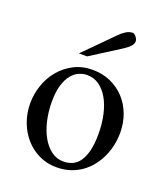

<svg xmlns="http://www.w3.org/2000/svg" viewBox="-130 -771 759 876"><g transform="rotate(20 250.0 -333.0)"><path d="M465.8 -231.9Q465.8 -203.1 459.7 -173.6Q453.6 -144 441.4 -116.7Q429.2 -89.4 410.6 -65.4Q392.1 -41.5 367.7 -23.7Q343.3 -5.9 312.5 4.4Q281.7 14.6 245.1 14.6Q198.2 14.6 159.4 -4.4Q120.6 -23.4 92.5 -55.7Q64.5 -87.9 49.1 -130.4Q33.7 -172.9 33.7 -219.2Q33.7 -264.6 48.6 -307.9Q63.5 -351.1 91.6 -384.8Q119.6 -418.5 159.7 -439.2Q199.7 -460 250 -460Q298.3 -460 337.9 -442.4Q377.4 -424.8 406 -394Q434.6 -363.3 450.2 -321.5Q465.8 -279.8 465.8 -231.9ZM374.5 -194.3Q374.5 -244.1 364.7 -287.1Q355 -330.1 336.9 -361.6Q318.8 -393.1 293 -411.1Q267.1 -429.2 234.9 -429.2Q215.8 -429.2 196 -420.9Q176.3 -412.6 160.2 -393.1Q144 -373.5 134 -341.1Q124 -308.6 124 -259.8Q124 -211.9 134 -168.5Q144 -125 162.6 -92.3Q181.2 -59.6 207.3 -40.3Q233.4 -21 265.6 -21Q290 -21 310.1 -30Q330.1 -39.1 344.2 -59.6Q358.4 -80.1 366.5 -113.3Q374.5 -146.5 374.5 -194.3ZM389.6 -649.4Q389.6 -635.3 377.2 -623Q364.7 -610.8 349.1 -600.6L204.6 -508.8H164.6L303.2 -648.4Q315.9 -661.6 331.8 -671.4Q347.7 -681.2 363.8 -681.2Q367.7 -681.2 372.1 -678.2Q376.5 -675.3 380.4 -670.4Q384.3 -665.5 387 -659.9Q389.6 -654.3 389.6 -649.4Z"/></g></svg>

Font: Doulos SIL Compact
Style: Regular
Weight: 400
Designer: Walt Agee, Victor Gaultney, Peter Martin, Debbi Hosken
Foundry: SIL International
Version: Version 4.110; 2011; Maintenance release ; LnSpcTght